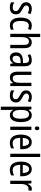

<svg xmlns="http://www.w3.org/2000/svg" viewBox="1898 -2698 1040 4877"><g transform="rotate(90 2418.5 -260.0)"><path d="M345 -145Q345 -70 299.5 -30Q254 10 175 10Q131 10 97.5 1.5Q64 -7 39 -21V-104Q63 -87 99.5 -74.5Q136 -62 173 -62Q218 -62 241 -83Q264 -104 264 -141Q264 -172 243 -194Q222 -216 167 -243Q128 -263 99 -284.5Q70 -306 54 -334.5Q38 -363 38 -405Q38 -470 84 -508.5Q130 -547 204 -547Q242 -547 276 -537.5Q310 -528 341 -511L311 -445Q286 -459 259 -468Q232 -477 203 -477Q163 -477 140.5 -458Q118 -439 118 -408Q118 -376 140.5 -356Q163 -336 219 -307Q277 -276 311 -242Q345 -208 345 -145Z M626 10Q531 10 479.5 -58Q428 -126 428 -265Q428 -402 480 -474.5Q532 -547 629 -547Q663 -547 692 -540Q721 -533 743 -521L718 -452Q697 -461 675 -467Q653 -473 633 -473Q513 -473 513 -266Q513 -63 632 -63Q660 -63 686 -70Q712 -77 736 -89V-18Q714 -5 684.5 2.5Q655 10 626 10Z M922 -543Q922 -500 916 -464H922Q941 -504 976 -525Q1011 -546 1053 -546Q1131 -546 1167.5 -499.5Q1204 -453 1204 -360V0H1121V-347Q1121 -413 1101.5 -443Q1082 -473 1038 -473Q975 -473 948.5 -425Q922 -377 922 -278V0H839V-760H922Z M1509 -546Q1591 -546 1627.5 -499.5Q1664 -453 1664 -363V0H1602L1588 -75H1585Q1560 -32 1527.5 -11Q1495 10 1445 10Q1380 10 1345.5 -35.5Q1311 -81 1311 -150Q1311 -229 1362 -273.5Q1413 -318 1512 -321L1582 -324V-359Q1582 -422 1561 -450Q1540 -478 1498 -478Q1470 -478 1441 -468.5Q1412 -459 1382 -443L1356 -505Q1388 -525 1427 -535.5Q1466 -546 1509 -546ZM1525 -262Q1456 -259 1426 -231Q1396 -203 1396 -151Q1396 -103 1416 -80.5Q1436 -58 1471 -58Q1521 -58 1551.5 -98Q1582 -138 1582 -213V-265Z M2167 -537V0H2100L2089 -72H2084Q2064 -31 2029 -10.5Q1994 10 1952 10Q1872 10 1836.5 -41.5Q1801 -93 1801 -186V-537H1884V-199Q1884 -63 1966 -63Q2032 -63 2058 -110Q2084 -157 2084 -253V-537Z M2583 -145Q2583 -70 2537.5 -30Q2492 10 2413 10Q2369 10 2335.5 1.5Q2302 -7 2277 -21V-104Q2301 -87 2337.5 -74.5Q2374 -62 2411 -62Q2456 -62 2479 -83Q2502 -104 2502 -141Q2502 -172 2481 -194Q2460 -216 2405 -243Q2366 -263 2337 -284.5Q2308 -306 2292 -334.5Q2276 -363 2276 -405Q2276 -470 2322 -508.5Q2368 -547 2442 -547Q2480 -547 2514 -537.5Q2548 -528 2579 -511L2549 -445Q2524 -459 2497 -468Q2470 -477 2441 -477Q2401 -477 2378.5 -458Q2356 -439 2356 -408Q2356 -376 2378.5 -356Q2401 -336 2457 -307Q2515 -276 2549 -242Q2583 -208 2583 -145Z M2905 -547Q2989 -547 3035.5 -477.5Q3082 -408 3082 -269Q3082 -135 3036 -62.5Q2990 10 2908 10Q2862 10 2827.5 -12Q2793 -34 2773 -71H2769Q2770 -51 2771.5 -30.5Q2773 -10 2773 6V240H2690V-537H2758L2768 -464H2773Q2796 -505 2828 -526Q2860 -547 2905 -547ZM2888 -476Q2828 -476 2801 -429.5Q2774 -383 2773 -285V-266Q2773 -162 2800 -112Q2827 -62 2889 -62Q2943 -62 2969.5 -115Q2996 -168 2996 -269Q2996 -369 2970.5 -422.5Q2945 -476 2888 -476Z M3241 -738Q3288 -738 3288 -681Q3288 -654 3275.5 -639Q3263 -624 3241 -624Q3219 -624 3205.5 -639Q3192 -654 3192 -681Q3192 -710 3205 -724Q3218 -738 3241 -738ZM3281 -537V0H3198V-537Z M3590 -546Q3649 -546 3689.5 -515Q3730 -484 3750.5 -430Q3771 -376 3771 -308V-252H3482Q3485 -61 3617 -61Q3684 -61 3749 -98V-24Q3717 -7 3683.5 1.5Q3650 10 3609 10Q3538 10 3491.5 -24.5Q3445 -59 3422 -121Q3399 -183 3399 -265Q3399 -400 3449 -473Q3499 -546 3590 -546ZM3590 -478Q3493 -478 3483 -318H3690Q3689 -385 3665 -431.5Q3641 -478 3590 -478Z M3968 0H3885V-760H3968Z M4276 -546Q4335 -546 4375.5 -515Q4416 -484 4436.5 -430Q4457 -376 4457 -308V-252H4168Q4171 -61 4303 -61Q4370 -61 4435 -98V-24Q4403 -7 4369.5 1.5Q4336 10 4295 10Q4224 10 4177.5 -24.5Q4131 -59 4108 -121Q4085 -183 4085 -265Q4085 -400 4135 -473Q4185 -546 4276 -546ZM4276 -478Q4179 -478 4169 -318H4376Q4375 -385 4351 -431.5Q4327 -478 4276 -478Z M4775 -547Q4787 -547 4800 -545.5Q4813 -544 4826 -540L4814 -457Q4794 -464 4769 -464Q4736 -464 4710 -440.5Q4684 -417 4669 -376Q4654 -335 4654 -282V0H4571V-537H4637L4647 -443H4652Q4672 -489 4702.5 -518Q4733 -547 4775 -547Z"/></g></svg>

Font: Noto Sans Thai Cond
Style: Regular
Weight: 400
Width: 3
Designer: Monotype Design Team
Foundry: Monotype Imaging Inc.
Version: Version 2.002; ttfautohint (v1.8.4.7-5d5b)